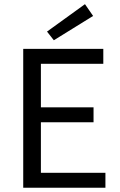

<svg xmlns="http://www.w3.org/2000/svg" viewBox="-20 -887 567 907"><path d="M89.7 0V-656.3H468V-585.6H173.2V-380H421.9V-309.3H173.2V-70.7H478V0ZM234.3 -696.8 202.1 -737.8 381.4 -867.3 419.8 -811.7Z"/></svg>

Font: Source Sans 3 Variable
Style: Regular
Weight: 200
Designer: Paul D. Hunt
Foundry: Adobe Systems Incorporated
Version: Version 3.026